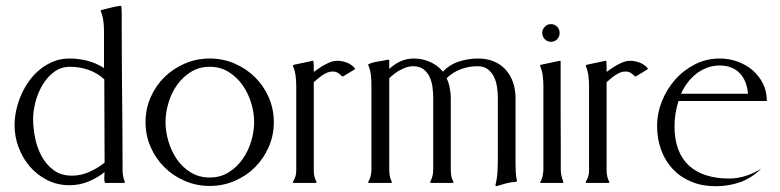

<svg xmlns="http://www.w3.org/2000/svg" viewBox="-20 -626 2668 657"><path d="M395 -606Q396.5 -591.8 396.5 -577.4Q396.5 -563 396.5 -548.8Q396.5 -421.9 397.9 -297.1Q399.4 -172.4 399.4 -45.4Q399.4 -34.7 401.1 -24.2Q402.8 -13.7 407.2 -3.9L406.2 -1L405.3 0H340.8Q339.4 0 338.4 -2.4Q337.4 -4.9 337.2 -7.8Q336.9 -10.7 336.9 -13.4Q336.9 -16.1 336.9 -16.6Q336.9 -22 337.2 -26.9Q337.4 -31.7 337.9 -37.1Q312 -16.6 281.5 -4.4Q251 7.8 217.8 7.8Q176.8 7.8 142.1 -9.5Q107.4 -26.9 82.5 -55.7Q57.6 -84.5 43.7 -121.6Q29.8 -158.7 29.8 -197.8Q29.8 -223.6 35.9 -250.5Q42 -277.3 53.2 -302.7Q64.5 -328.1 80.8 -350.6Q97.2 -373 118.2 -389.6Q139.2 -406.2 164.1 -416Q189 -425.8 217.8 -425.8Q249 -425.8 279.3 -418Q309.6 -410.2 335.9 -393.1V-519.5Q335.9 -536.6 333.7 -554.2Q331.5 -571.8 324.7 -587.9V-589.8L327.1 -591.8Q334 -593.3 343 -595.7Q352.1 -598.1 361.3 -600.3Q370.6 -602.5 379.4 -604.2Q388.2 -606 395 -606ZM336.9 -354.5Q313 -376.5 282.7 -387Q252.4 -397.5 220.2 -397.5Q188.5 -397.5 164.8 -379.6Q141.1 -361.8 125.2 -335Q109.4 -308.1 101.3 -276.9Q93.3 -245.6 93.3 -218.8Q93.3 -188.5 100.1 -154.3Q106.9 -120.1 122.6 -91.3Q138.2 -62.5 163.6 -43.7Q189 -24.9 226.1 -24.9Q256.8 -24.9 285.4 -37.6Q314 -50.3 337.9 -69.3Z M697.8 -425.8Q742.7 -425.8 782.5 -408.7Q822.3 -391.6 852.3 -362.1Q882.3 -332.5 899.7 -292.7Q917 -252.9 917 -208Q917 -163.1 899.7 -123.3Q882.3 -83.5 852.5 -53.7Q822.8 -23.9 782.7 -6.8Q742.7 10.3 697.8 10.3Q652.8 10.3 612.8 -6.8Q572.8 -23.9 542.7 -53.7Q512.7 -83.5 495.4 -123Q478 -162.6 478 -208Q478 -253.4 495.4 -293Q512.7 -332.5 542.7 -362.1Q572.8 -391.6 612.8 -408.7Q652.8 -425.8 697.8 -425.8ZM697.8 -397.5Q661.6 -397.5 633.3 -379.9Q605 -362.3 585.7 -335Q566.4 -307.6 556.4 -273.9Q546.4 -240.2 546.4 -208Q546.4 -175.8 556.4 -142.1Q566.4 -108.4 585.4 -80.8Q604.5 -53.2 632.8 -35.9Q661.1 -18.6 697.8 -18.6Q733.9 -18.6 762.2 -36.1Q790.5 -53.7 809.8 -81.1Q829.1 -108.4 839.4 -142.1Q849.6 -175.8 849.6 -208Q849.6 -240.2 839.4 -273.9Q829.1 -307.6 809.8 -335Q790.5 -362.3 762.2 -379.9Q733.9 -397.5 697.8 -397.5Z M1053.7 -41.5Q1053.7 -21 1063 -3.9V-1Q1062.5 -1 1061.5 -0.5Q1060.5 0 1060.1 0H985.4Q984.9 0 983.9 -0.5Q982.9 -1 982.4 -1V-3.9Q993.7 -21 993.7 -41.5V-331.5Q993.7 -349.1 991.5 -366.7Q989.3 -384.3 982.4 -400.4V-401.4L985.4 -404.3L1050.3 -418L1052.7 -417Q1053.7 -407.7 1053.7 -398.4Q1053.7 -389.2 1053.7 -379.9Q1061.5 -385.7 1071.3 -392.3Q1081.1 -398.9 1091.3 -404.5Q1101.6 -410.2 1112.3 -414.1Q1123 -418 1133.3 -418Q1150.4 -418 1166.5 -411.9Q1182.6 -405.8 1193.8 -393.1L1194.8 -390.1L1193.8 -388.7L1154.3 -364.7H1150.4Q1144.5 -371.6 1136.5 -376.5Q1128.4 -381.3 1118.7 -381.3Q1108.9 -381.3 1100.1 -377.7Q1091.3 -374 1083.3 -368.7Q1075.2 -363.3 1067.9 -356.9Q1060.5 -350.6 1053.7 -344.7Z M1312 -45.4Q1312 -34.7 1313.7 -24.2Q1315.4 -13.7 1320.8 -3.9V-1Q1320.3 -1 1319.3 -0.5Q1318.4 0 1317.9 0H1243.2Q1242.7 0 1241.7 -0.5Q1240.7 -1 1240.2 -1V-3.9Q1251 -22.5 1251 -45.4V-335.4Q1251 -352.5 1249 -369.9Q1247.1 -387.2 1240.2 -403.3V-406.2Q1256.3 -413.1 1273.4 -415.5Q1290.5 -418 1307.6 -421.9L1310.5 -420.9L1312 -418.9V-390.1Q1329.6 -406.7 1350.8 -416.3Q1372.1 -425.8 1396.5 -425.8Q1424.8 -425.8 1451.2 -414.3Q1477.5 -402.8 1495.6 -380.9Q1518.6 -405.3 1550.8 -415.5Q1583 -425.8 1615.7 -425.8Q1646 -425.8 1669.9 -415.8Q1693.8 -405.8 1710.2 -387.7Q1726.6 -369.6 1735.4 -344.7Q1744.1 -319.8 1744.1 -290.5V-65.9Q1744.1 -51.3 1744.9 -36.6Q1745.6 -22 1749 -7.8L1748.5 -5.9L1745.6 -3.9Q1728.5 -2.9 1711.7 1.5Q1694.8 5.9 1678.2 11.2L1676.3 10.7L1675.3 7.8Q1681.2 -16.1 1682.4 -40.3Q1683.6 -64.5 1683.6 -88.9V-290.5Q1683.6 -308.1 1680.9 -327.1Q1678.2 -346.2 1670.7 -362.3Q1663.1 -378.4 1649.4 -388.9Q1635.7 -399.4 1613.8 -399.4Q1584.5 -399.4 1556.9 -389.2Q1529.3 -378.9 1508.3 -358.4Q1515.6 -342.8 1519 -325.4Q1522.5 -308.1 1522.5 -290.5V-45.4Q1522.5 -34.7 1524.2 -24.2Q1525.9 -13.7 1531.7 -3.9V-1L1529.3 0H1454.1L1452.1 -1V-3.9Q1457.5 -13.7 1460 -24.2Q1462.4 -34.7 1462.4 -45.4V-290.5Q1462.4 -308.1 1460 -327.4Q1457.5 -346.7 1450.2 -362.5Q1442.9 -378.4 1429.2 -388.9Q1415.5 -399.4 1393.1 -399.4Q1382.3 -399.4 1371.1 -395.8Q1359.9 -392.1 1349.1 -386.2Q1338.4 -380.4 1328.9 -373Q1319.3 -365.7 1312 -358.4Z M1907.7 -3.9V-1Q1907.2 -1 1906.2 -0.5Q1905.3 0 1904.8 0H1830.6L1827.1 -2Q1830.1 -4.4 1832.5 -10Q1835 -15.6 1836.4 -22.2Q1837.9 -28.8 1838.6 -35.2Q1839.4 -41.5 1839.4 -45.4V-331.5Q1839.4 -349.1 1837.2 -366.7Q1835 -384.3 1828.1 -400.4V-402.3L1830.6 -404.3L1895 -418L1898.4 -417Q1898.4 -416.5 1898.4 -401.4Q1898.4 -386.2 1898.4 -361.6Q1898.4 -336.9 1898.4 -305.4Q1898.4 -273.9 1898.4 -240.2Q1898.4 -206.5 1898.7 -173.8Q1898.9 -141.1 1898.9 -114.3Q1898.9 -87.4 1898.9 -68.8Q1898.9 -50.3 1898.9 -45.4Q1898.9 -34.7 1901.4 -24.2Q1903.8 -13.7 1907.7 -3.9ZM1865.2 -543.5Q1877.9 -543.5 1886.5 -534.7Q1895 -525.9 1895 -513.2Q1895 -500.5 1886.5 -491.7Q1877.9 -482.9 1865.2 -482.9Q1853 -482.9 1844.2 -491.9Q1835.4 -501 1835.4 -513.2Q1835.4 -525.4 1844.2 -534.4Q1853 -543.5 1865.2 -543.5Z M2055.7 -41.5Q2055.7 -21 2064.9 -3.9V-1Q2064.5 -1 2063.5 -0.5Q2062.5 0 2062 0H1987.3Q1986.8 0 1985.8 -0.5Q1984.9 -1 1984.4 -1V-3.9Q1995.6 -21 1995.6 -41.5V-331.5Q1995.6 -349.1 1993.4 -366.7Q1991.2 -384.3 1984.4 -400.4V-401.4L1987.3 -404.3L2052.2 -418L2054.7 -417Q2055.7 -407.7 2055.7 -398.4Q2055.7 -389.2 2055.7 -379.9Q2063.5 -385.7 2073.2 -392.3Q2083 -398.9 2093.3 -404.5Q2103.5 -410.2 2114.3 -414.1Q2125 -418 2135.3 -418Q2152.3 -418 2168.5 -411.9Q2184.6 -405.8 2195.8 -393.1L2196.8 -390.1L2195.8 -388.7L2156.2 -364.7H2152.3Q2146.5 -371.6 2138.4 -376.5Q2130.4 -381.3 2120.6 -381.3Q2110.8 -381.3 2102.1 -377.7Q2093.3 -374 2085.2 -368.7Q2077.1 -363.3 2069.8 -356.9Q2062.5 -350.6 2055.7 -344.7Z M2301.8 -280.3Q2294.9 -259.3 2291.5 -237.3Q2288.1 -215.3 2288.1 -193.4Q2288.1 -148.4 2300.8 -115Q2313.5 -81.5 2337.6 -59.3Q2361.8 -37.1 2396.5 -26.1Q2431.2 -15.1 2474.6 -15.1Q2503.9 -15.1 2532 -24.2Q2560.1 -33.2 2585 -48.8Q2551.8 -16.6 2512.9 -2.7Q2474.1 11.2 2428.2 11.2Q2382.8 11.2 2345.7 -4.2Q2308.6 -19.5 2282.7 -46.9Q2256.8 -74.2 2242.7 -112.1Q2228.5 -149.9 2228.5 -194.8Q2228.5 -238.3 2245.1 -279.8Q2261.7 -321.3 2290.5 -353.8Q2319.3 -386.2 2358.4 -406Q2397.5 -425.8 2442.9 -425.8Q2474.1 -425.8 2503.2 -415.5Q2532.2 -405.3 2554.7 -386.2Q2577.1 -367.2 2590.6 -340.3Q2604 -313.5 2604 -280.3ZM2539.6 -305.2Q2537.6 -326.7 2530.8 -344.5Q2523.9 -362.3 2512 -375Q2500 -387.7 2482.7 -394.8Q2465.3 -401.9 2442.9 -401.9Q2419.9 -401.9 2399.7 -394.3Q2379.4 -386.7 2362.5 -373.5Q2345.7 -360.4 2332.5 -342.8Q2319.3 -325.2 2310.5 -305.2Z"/></svg>

Font: CAT Linz
Style: Regular
Weight: 400
Designer: Peter Wiegel
Foundry: Peter Wiegel
Version: Version 1.08